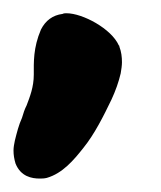

<svg xmlns="http://www.w3.org/2000/svg" viewBox="-30 -137 241 287"><path d="M136.7 11.7C142.6 -1 147.5 -14.6 150.4 -27.3C151.4 -33.2 152.3 -39.1 152.3 -43.9C152.3 -51.8 151.4 -59.6 148.4 -67.4C148.4 -68.4 148.4 -68.4 148.4 -68.4L147.5 -69.3C136.7 -93.8 93.8 -117.2 69.3 -117.2C67.4 -117.2 65.4 -117.2 63.5 -116.2C48.8 -114.3 38.1 -106.4 31.2 -92.8C19.5 -65.4 20.5 -43.9 20.5 -25.4C20.5 -6.8 14.6 7.8 9.8 20.5C6.8 26.4 4.9 32.2 2.9 39.1C-2 49.8 -4.9 61.5 -7.8 73.2C-8.8 78.1 -9.8 83 -9.8 87.9C-9.8 94.7 -8.8 100.6 -6.8 107.4C1 127 17.6 129.9 29.3 129.9C32.2 129.9 36.1 129.9 40 128.9C63.5 122.1 80.1 102.5 94.7 84C111.3 63.5 125 36.1 136.7 11.7Z"/></svg>

Font: Day Care
Style: Regular
Weight: 400
Designer: Noponies
Version: Version 1.000;PS 001.000;hotconv 1.0.88;makeotf.lib2.5.64775